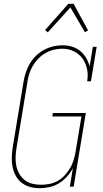

<svg xmlns="http://www.w3.org/2000/svg" viewBox="-20 -981 540 1009"><path d="M190 8H189Q163 8 138.5 1.5Q114 -5 94.5 -20Q75 -35 63 -57Q51 -79 46 -104Q41 -129 42 -155.5Q43 -182 47 -208L104 -553Q108 -577 116 -601Q124 -625 137 -647Q150 -669 169.5 -688Q189 -707 211.5 -719Q234 -731 258.5 -737Q283 -743 307 -743Q334 -743 358 -736Q382 -729 401 -713.5Q420 -698 432.5 -677Q445 -656 451 -632L468 -735H488L458 -554H438Q444 -587 437.5 -618Q431 -649 413.5 -673.5Q396 -698 368 -711.5Q340 -725 307 -725Q285 -725 262.5 -719.5Q240 -714 219.5 -702.5Q199 -691 182 -673.5Q165 -656 153 -636Q141 -616 134 -594Q127 -572 124 -550L67 -205Q63 -181 62 -157Q61 -133 65.5 -110.5Q70 -88 81 -68.5Q92 -49 109.5 -35Q127 -21 149.5 -15.5Q172 -10 196 -10Q218 -10 240.5 -14.5Q263 -19 283.5 -30.5Q304 -42 320 -59.5Q336 -77 348 -97Q360 -117 366.5 -138.5Q373 -160 377 -182L408 -369H255L258 -387H431L367 0H347L363 -97Q350 -73 331.5 -52.5Q313 -32 290 -18Q267 -4 241 2Q215 8 190 8ZM231 -811 217 -823 339 -961H367L443 -821L426 -812L350 -942Z"/></svg>

Font: Iosevka Curly Slab Thin
Style: Italic
Weight: 100
Italic angle: -9°
Monospace: yes
Designer: Belleve Invis
Foundry: Belleve Invis
Version: Version 22.1.2; ttfautohint (v1.8.4)